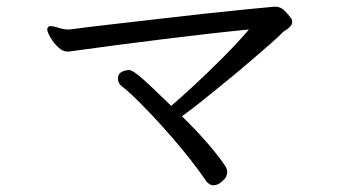

<svg xmlns="http://www.w3.org/2000/svg" viewBox="-20 -596 1040 573"><path d="M801 -576Q818 -576 829.5 -564Q841 -552 849 -541Q852 -537 852 -532Q852 -519 837 -509Q833 -506 829 -503.5Q825 -501 821 -497Q814 -489 789 -467Q764 -445 729 -415Q694 -385 655.5 -353.5Q617 -322 582 -294Q547 -266 523 -249Q561 -212 595 -173.5Q629 -135 652 -101Q658 -92 658 -83Q658 -67 644 -56Q631 -43 617 -43Q605 -43 595 -56Q567 -97 532.5 -139.5Q498 -182 462 -221.5Q426 -261 395 -292Q364 -323 343 -339Q332 -348 332 -361Q332 -374 340 -379.5Q348 -385 356.5 -386Q365 -387 365 -387Q369 -387 374 -384.5Q379 -382 391.5 -372.5Q404 -363 427.5 -341Q451 -319 491 -280Q519 -304 559.5 -341.5Q600 -379 643.5 -422.5Q687 -466 723 -508Q671 -503 604.5 -495.5Q538 -488 466 -479Q394 -470 325 -461Q256 -452 199 -444Q194 -443 190 -442.5Q186 -442 182 -442Q167 -442 153 -455.5Q139 -469 130 -485Q121 -501 121 -508Q121 -515 128 -518H131Q138 -518 146.5 -515.5Q155 -513 161 -511Q172 -508 184 -508H188Q239 -515 305.5 -522.5Q372 -530 444 -538.5Q516 -547 584.5 -554.5Q653 -562 709 -567.5Q765 -573 798 -576Z"/></svg>

Font: Moon Stars Kai T
Style: Regular
Weight: 400
Designer: GuiWonder
Version: Version 1.101